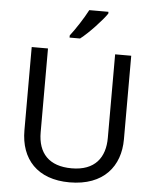

<svg xmlns="http://www.w3.org/2000/svg" viewBox="-62 -996 855 1057"><g transform="rotate(5 365.5 -467.0)"><path d="M293 -784H351C398 -820 469 -897 494 -934V-944H388C365 -899 322 -833 293 -796ZM640 -252V-714H551V-252C551 -144 496 -68 367 -68C242 -68 180 -135 180 -251V-714H90V-254C90 -95 184 10 362 10C551 10 640 -104 640 -252Z"/></g></svg>

Font: Noto Sans Osage
Style: Regular
Weight: 400
Designer: Monotype Design Team
Foundry: Monotype Imaging Inc.
Version: Version 2.002